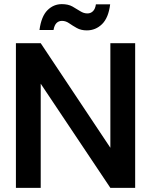

<svg xmlns="http://www.w3.org/2000/svg" viewBox="-20 -909 731 929"><path d="M57 0V-700H177L514 -194V-700H634V0H514L177 -504V0ZM400 -762Q372 -762 351.5 -773.5Q331 -785 314.5 -796.5Q298 -808 280 -808Q264 -808 253.5 -797.5Q243 -787 239 -764H171Q180 -830 209.5 -859.5Q239 -889 279 -889Q310 -889 330.5 -877.5Q351 -866 368 -855Q385 -844 403 -844Q419 -844 430 -855Q441 -866 444 -888H513Q505 -823 474 -792.5Q443 -762 400 -762Z"/></svg>

Font: Host Grotesk SemiBold
Style: Regular
Weight: 600
Designer: Doukan Karapınar
Foundry: Element Type
Version: Version 1.003